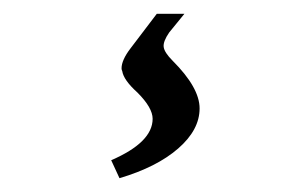

<svg xmlns="http://www.w3.org/2000/svg" viewBox="-20 -21 440 278"><path d="M247 -1 225 26Q216 39 217 47Q218 55 230 67Q269 106 269 136Q269 167 238 194Q207 221 153 237L141 211Q201 185 201 151Q201 135 179 113Q159 95 157 82Q156 80 156 78Q156 66 169 49L207 -1Z"/></svg>

Font: Triodion
Style: Regular
Weight: 400
Version: Version 1.201; ttfautohint (v1.8.4.7-5d5b)